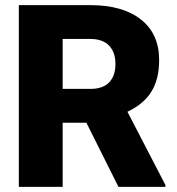

<svg xmlns="http://www.w3.org/2000/svg" viewBox="-20 -731 692 751"><path d="M317.9 -251H225.1V0H53.7V-710.9H333.5Q460 -710.9 531.2 -654.8Q602.5 -598.6 602.5 -496.1Q602.5 -421.9 572.5 -373Q542.5 -324.2 478.5 -293.9L627 -7.3V0H443.4ZM225.1 -383.3H333.5Q382.3 -383.3 407 -408.9Q431.6 -434.6 431.6 -480.5Q431.6 -526.4 406.7 -552.5Q381.8 -578.6 333.5 -578.6H225.1Z"/></svg>

Font: Roboto Black
Style: Regular
Weight: 900
Designer: Google
Version: Version 2.134; 2016